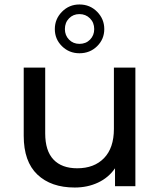

<svg xmlns="http://www.w3.org/2000/svg" viewBox="-20 -832 717 858"><path d="M585 -530V0H494V-80Q465 -38 418 -16Q371 6 314 6Q208 6 147 -52Q86 -110 86 -225V-530H182V-236Q182 -158 219 -119Q256 -80 325 -80Q401 -80 445 -125.5Q489 -171 489 -256V-530ZM225 -702Q225 -747 257 -779.5Q289 -812 335 -812Q382 -812 414 -779.5Q446 -747 446 -702Q446 -657 414 -625.5Q382 -594 335 -594Q289 -594 257 -625.5Q225 -657 225 -702ZM401 -702Q401 -731 382 -750Q363 -769 335 -769Q307 -769 288.5 -750Q270 -731 270 -702Q270 -674 288.5 -655Q307 -636 335 -636Q364 -636 382.5 -655Q401 -674 401 -702Z"/></svg>

Font: CMG Sans Medium
Style: Regular
Weight: 500
Designer: Julieta Ulanovsky
Foundry: Julieta Ulanovsky
Version: Version 7.200